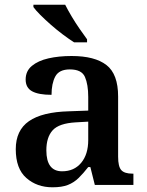

<svg xmlns="http://www.w3.org/2000/svg" viewBox="-20 -786 624 816"><path d="M203 10Q137 10 92 -29.5Q47 -69 47 -152Q47 -232 103 -271Q159 -310 273 -313L355 -316V-374Q355 -427 341 -459Q327 -491 277 -491Q231 -491 215 -461Q199 -431 199 -383Q144 -383 116.5 -398Q89 -413 89 -448Q89 -484 115.5 -506Q142 -528 186 -538Q230 -548 284 -548Q383 -548 432.5 -509.5Q482 -471 482 -376V-120Q482 -78 495.5 -63Q509 -48 543 -48H547V0H383L364 -76H355Q334 -49 314 -29.5Q294 -10 268.5 0Q243 10 203 10ZM244 -58Q295 -58 325 -94Q355 -130 355 -191V-269L302 -266Q231 -262 204 -232.5Q177 -203 177 -147Q177 -58 244 -58ZM295 -606Q273 -620 247 -639.5Q221 -659 196 -681Q171 -703 151 -723Q131 -743 122 -756V-766H257Q268 -744 284 -717Q300 -690 318 -664Q336 -638 350 -619V-606Z"/></svg>

Font: Noto Serif Hentaigana SemiBold
Style: Regular
Weight: 600
Designer: Kazuhiro Yamada
Foundry: nipponia
Version: Version 1.000; ttfautohint (v1.8.4.7-5d5b)